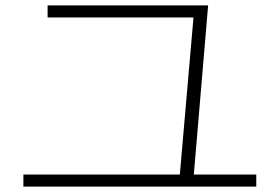

<svg xmlns="http://www.w3.org/2000/svg" viewBox="-20 -717 1040 714"><path d="M647 -48 701 -669 720 -652H157V-697H754L699 -47ZM67 -23V-68H933V-23Z"/></svg>

Font: M PLUS 2 Thin Light
Style: Regular
Weight: 300
Version: Version 1.001